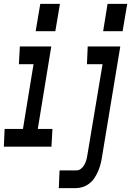

<svg xmlns="http://www.w3.org/2000/svg" viewBox="-52 -761 680 996"><path d="M483 -599 506 -741H608L584 -599ZM133 -599 157 -741H259L235 -599ZM253 215 257 123H344Q357 123 368 114.5Q379 106 385.5 94Q392 82 395.5 70Q399 58 401 45L480 -428H399L403 -520H572L476 60Q473 78 468 96Q463 114 455 131.5Q447 149 436.5 164.5Q426 180 410 192Q394 204 376 209.5Q358 215 340 215ZM-32 0 -28 -92H67L122 -428H46L51 -520H214L144 -92H220L215 0Z"/></svg>

Font: Iosevka SS04 SmBd Ex Obl
Style: Regular
Weight: 600
Width: 7
Italic angle: -9°
Monospace: yes
Designer: Belleve Invis
Foundry: Belleve Invis
Version: Version 19.0.0; ttfautohint (v1.8.4)